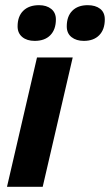

<svg xmlns="http://www.w3.org/2000/svg" viewBox="-20 -722 425 742"><path d="M304 -564Q275 -564 256.5 -578.5Q238 -593 238 -620Q238 -659 259.5 -680.5Q281 -702 319 -702Q349 -702 367 -688Q385 -674 385 -647Q385 -608 363.5 -586Q342 -564 304 -564ZM114 -564Q84 -564 66 -579Q48 -594 48 -620Q48 -659 70 -680.5Q92 -702 131 -702Q160 -702 178 -687.5Q196 -673 196 -647Q196 -608 174.5 -586Q153 -564 114 -564ZM261 -500 145 0H7L123 -500Z"/></svg>

Font: Kantumruy Pro SemiBold
Style: Italic
Weight: 600
Italic angle: -13°
Version: Version 1.002